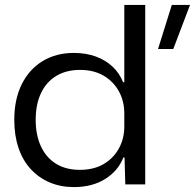

<svg xmlns="http://www.w3.org/2000/svg" viewBox="-20 -749 792 780"><path d="M622 -550 678 -729H752L684 -550ZM280 11Q226 11 181.5 -8Q137 -27 104.5 -62.5Q72 -98 55 -148.5Q38 -199 38 -262Q38 -346 68.5 -407Q99 -468 153.5 -501Q208 -534 280 -534Q329 -534 369 -519.5Q409 -505 437.5 -478Q466 -451 480 -415H485V-729H570V0H489L486 -109H481Q460 -55 407.5 -22Q355 11 280 11ZM304 -59Q361 -59 401 -82.5Q441 -106 463 -146Q485 -186 485 -235V-288Q485 -338 463 -378Q441 -418 401 -441.5Q361 -465 305 -465Q249 -465 208.5 -440.5Q168 -416 146.5 -370.5Q125 -325 125 -262Q125 -200 146.5 -154Q168 -108 208 -83.5Q248 -59 304 -59Z"/></svg>

Font: Mona Sans SemiExpanded
Style: Regular
Weight: 400
Width: 6
Designer: Deni Anggara
Foundry: GitHub
Version: Version 2.000